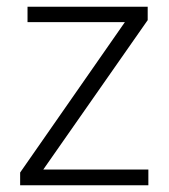

<svg xmlns="http://www.w3.org/2000/svg" viewBox="-20 -552 503 572"><path d="M422 0V-47H109L420 -492V-532H62V-486H352L40 -38V0Z"/></svg>

Font: Noto Sans Devanagari UI Light
Style: Regular
Weight: 300
Designer: Jelle Bosma - Monotype Design Team
Foundry: Monotype Imaging Inc.
Version: Version 2.004